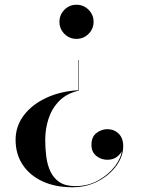

<svg xmlns="http://www.w3.org/2000/svg" viewBox="-20 -550 604 810"><path d="M311.8 -167.4Q261.2 -155.9 230.2 -124.4Q199.1 -92.9 184.9 -49.7Q170.8 -6.5 170.8 40Q170.8 75.2 175.1 109.9Q179.5 144.5 192.5 172.9Q205.5 201.2 230.7 218.2Q255.9 235.2 297.5 235.2Q352.1 235.2 395.4 210.6Q438.6 186 464.6 151.6Q490.6 117.1 493.5 87.4Q489.9 98.1 474.1 111.1Q458.2 124 432.8 124Q406.5 124 386.1 107.6Q365.8 91.2 365.8 61Q365.8 27.5 386.9 11.2Q408 -5 432.8 -5Q461.2 -5 480.5 13.7Q499.8 32.4 499.8 67Q499.8 109 471.2 148.8Q442.8 188.5 394.2 214.2Q345.8 240 285.8 240Q213.2 240 159.3 215Q105.4 190 75.6 145Q45.8 100 45.8 40Q45.8 -17.5 80.3 -63.2Q114.9 -108.9 174.6 -136.9Q234.2 -164.9 309.8 -169.4V-297H311.8ZM374.8 -458Q374.8 -428.1 353.6 -407.1Q332.5 -386 302.8 -386Q272.9 -386 251.8 -407.1Q230.8 -428.1 230.8 -458Q230.8 -487.8 251.8 -508.9Q272.9 -530 302.8 -530Q332.5 -530 353.6 -508.9Q374.8 -487.8 374.8 -458Z"/></svg>

Font: Bodoni* 72 Medium
Style: Regular
Weight: 500
Version: Version 1.002; ttfautohint (v0.97) -l 8 -r 50 -G 200 -x 14 -